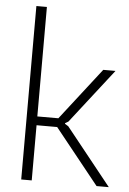

<svg xmlns="http://www.w3.org/2000/svg" viewBox="-56 -849 600 891"><g transform="rotate(5 244.0 -404.0)"><path d="M77 -808H126V-298H224L412 -540H469L272 -287L257 -278V-275L273 -265L485 0H428L222 -257H126V0H77Z"/></g></svg>

Font: Encode Sans Narrow
Style: ExtraLight
Weight: 200
Designer: Pablo Impallari, Andres Torresi
Foundry: Pablo Impallari, Andres Torresi
Version: Version 1.000; ttfautohint (v1.00) -l 8 -r 50 -G 200 -x 14 -